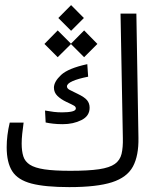

<svg xmlns="http://www.w3.org/2000/svg" viewBox="-20 -748 626 770"><path d="M257.8 2.4Q160.6 2.4 106 -12Q51.3 -26.4 29.1 -61.3Q6.8 -96.2 6.8 -157.7Q6.8 -204.6 19 -256.3H74.7Q71.3 -232.4 69.1 -211.2Q66.9 -189.9 66.9 -172.4Q66.9 -142.1 73.5 -121.1Q80.1 -100.1 99.9 -87.4Q119.6 -74.7 158.4 -68.8Q197.3 -63 262.2 -63Q334.5 -63 377.2 -69.3Q419.9 -75.7 440.7 -90.6Q461.4 -105.5 467.5 -130.9Q473.6 -156.2 472.7 -194.3L463.4 -693.4H526.9L535.2 -195.8Q536.6 -124 513.2 -80.3Q489.7 -36.6 429.2 -17.1Q368.7 2.4 257.8 2.4ZM231.9 -250Q210.4 -250 193.4 -252Q176.3 -253.9 163.1 -256.8L160.6 -304.7Q179.7 -301.3 195.6 -299.3Q211.4 -297.4 229 -297.4Q253.9 -297.4 269 -301Q284.2 -304.7 284.2 -313Q284.2 -319.8 276.9 -324.2Q269.5 -328.6 246.1 -339.4Q224.6 -349.6 210.4 -363.3Q196.3 -377 196.3 -396.5Q196.3 -420.4 224.9 -447.3Q253.4 -474.1 330.1 -490.7L333.5 -440.4Q293.5 -432.6 271 -422.6Q248.5 -412.6 248.5 -401.4Q248.5 -393.1 259.8 -387.2Q271 -381.3 290.5 -372.1Q319.3 -358.4 329.3 -345.9Q339.4 -333.5 339.4 -315.9Q339.4 -282.7 306.6 -266.4Q273.9 -250 231.9 -250ZM317.4 -518.6 264.6 -571.3 211.4 -518.6 158.2 -571.8 211.4 -626 264.6 -572.8 317.4 -626 370.6 -571.8ZM265.1 -624.5 213.9 -675.8 265.1 -727.5 316.4 -675.8Z"/></svg>

Font: Cascadia Mono PL Light
Style: Regular
Weight: 300
Monospace: yes
Designer: Aaron Bell
Foundry: Saja Typeworks
Version: Version 2404.023; ttfautohint (v1.8.4)